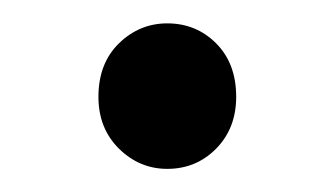

<svg xmlns="http://www.w3.org/2000/svg" viewBox="-20 -405 289 166"><path d="M124.6 -259Q100.6 -259 82.8 -276.5Q65.1 -294.1 65.1 -321.3Q65.1 -350.1 82.8 -367.5Q100.6 -384.8 124.6 -384.8Q149.6 -384.8 166.9 -367.5Q184.2 -350.1 184.2 -321.3Q184.2 -294.1 166.9 -276.5Q149.6 -259 124.6 -259Z"/></svg>

Font: Source Sans 3 Variable
Style: Regular
Weight: 200
Designer: Paul D. Hunt
Foundry: Adobe Systems Incorporated
Version: Version 3.026